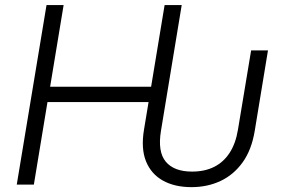

<svg xmlns="http://www.w3.org/2000/svg" viewBox="-20 -748 1141 778"><path d="M755.9 10.3Q687.5 10.3 639.9 -16.4Q592.3 -43 571.5 -94.7Q550.8 -146.5 563.5 -222.7L582 -334.5H172.4L117.2 0H47.9L168.5 -727.5H237.8L183.1 -396.5H592.3L647 -727.5H716.3L632.3 -218.3Q618.2 -133.3 651.6 -93Q685.1 -52.7 758.3 -52.7Q809.6 -52.7 847.7 -71.8Q885.7 -90.8 910.4 -128.7Q935.1 -166.5 944.3 -223.1L997.6 -543.9H1065.9L1012.2 -217.8Q999.5 -140.6 963.1 -90.1Q926.8 -39.6 873.5 -14.6Q820.3 10.3 755.9 10.3Z"/></svg>

Font: Inter 17pt Light
Style: Italic
Weight: 300
Italic angle: -9.3988°
Version: Version 4.001;git-66647c0bb